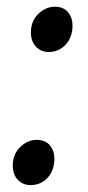

<svg xmlns="http://www.w3.org/2000/svg" viewBox="-20 -526 254 556"><path d="M69.5 -432Q69.5 -465 91 -485.8Q112.5 -506.5 138.5 -506.5Q164 -506.5 177 -490.5Q190 -474.5 190 -452.5Q190 -418 170.2 -396.8Q150.5 -375.5 121 -375.5Q98.5 -375.5 84 -391Q69.5 -406.5 69.5 -432ZM17 -46.5Q17 -79.5 38.5 -100.2Q60 -121 86 -121Q111.5 -121 124.5 -105Q137.5 -89 137.5 -67Q137.5 -32.5 117.8 -11.2Q98 10 68.5 10Q46 10 31.5 -5.5Q17 -21 17 -46.5Z"/></svg>

Font: Merriweather 48pt
Style: Italic
Weight: 400
Italic angle: -7.8°
Version: Version 2.101